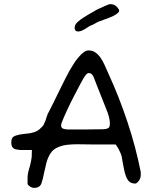

<svg xmlns="http://www.w3.org/2000/svg" viewBox="-20 -923 758 933"><path d="M146 -10Q136 -10 126.5 -16Q117 -22 114 -29V-57Q114 -78 120.5 -99Q127 -120 131 -141Q133 -149 134 -159.5Q135 -170 135 -194H79Q72 -195 65 -196Q58 -197 53 -198Q46 -201 40.5 -207.5Q35 -214 35 -231Q35 -251 44.5 -258Q54 -265 75 -269Q86 -271 98.5 -272.5Q111 -274 122 -275Q134 -277 147 -281Q160 -285 171 -294Q176 -298 182.5 -305Q189 -312 189 -312Q191 -314 193 -318.5Q195 -323 198 -330Q200 -334 202 -339.5Q204 -345 205 -350Q208 -358 210.5 -365.5Q213 -373 216 -377Q223 -390 237 -418.5Q251 -447 267.5 -480.5Q284 -514 297.5 -541Q311 -568 317 -578Q327 -595 337.5 -612Q348 -629 361 -644Q389 -678 410 -678Q429 -678 443 -668.5Q457 -659 469 -642Q481 -624 489.5 -604.5Q498 -585 507 -565Q559 -452 599.5 -330Q640 -208 664 -87V-73Q664 -56 654 -43.5Q644 -31 637 -31Q613 -31 601.5 -48Q590 -65 583 -99Q579 -116 576.5 -132.5Q574 -149 571 -164Q567 -178 558.5 -194.5Q550 -211 542 -221H431Q415 -221 395 -221.5Q375 -222 353 -222Q331 -222 308 -219.5Q285 -217 265 -209Q239 -199 225.5 -178Q212 -157 205.5 -131.5Q199 -106 194 -82Q189 -55 181.5 -32.5Q174 -10 146 -10ZM404 -294Q460 -294 482 -295Q504 -296 511 -305Q514 -313 514 -323Q514 -337 509.5 -354.5Q505 -372 499 -386Q495 -396 487 -416.5Q479 -437 469 -462Q459 -487 450 -510Q441 -533 436 -546Q434 -553 427.5 -560.5Q421 -568 412 -568Q404 -568 396 -558Q387 -546 371.5 -517Q356 -488 338 -453Q320 -418 305 -385.5Q290 -353 283 -335Q277 -322 277 -314Q277 -301 287.5 -297.5Q298 -294 309 -294ZM359 -770Q351 -770 346.5 -775Q342 -780 343 -793Q345 -805 357 -816Q369 -827 384 -836.5Q399 -846 409 -852Q417 -857 424 -860.5Q431 -864 437 -868Q442 -872 458 -879.5Q474 -887 490 -894Q506 -901 510 -902Q513 -903 516 -903Q520 -903 525 -902Q537 -901 548.5 -889Q560 -877 559 -869Q558 -865 553 -860Q551 -859 549.5 -857.5Q548 -856 545 -854L532 -846Q528 -844 509.5 -836.5Q491 -829 468 -821Q458 -818 450 -813.5Q442 -809 435 -805Q427 -801 420.5 -798.5Q414 -796 412 -794Q405 -789 388.5 -779.5Q372 -770 359 -770Z"/></svg>

Font: Fuzzy Bubbles
Style: Regular
Weight: 400
Designer: Robert E. Leuschke
Foundry: Robert E. Leuschke
Version: Version 1.010; ttfautohint (v1.8.3)